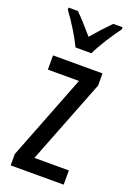

<svg xmlns="http://www.w3.org/2000/svg" viewBox="-147 -820 598 875"><g transform="rotate(20 151.5 -383.0)"><path d="M119 -606H196C217 -652 259 -715 289 -756V-766H244C210 -731 192 -712 158 -672C128 -706 97 -743 72 -766H27V-756C62 -709 98 -650 119 -606ZM282 0V-69H115L275 -478V-537H35V-468H186L25 -55V0Z"/></g></svg>

Font: Noto Sans Sinhala ExtraCondensed
Style: Regular
Weight: 400
Width: 2
Designer: Jelle Bosma - Monotype Design Team
Foundry: Monotype Imaging Inc.
Version: Version 2.006